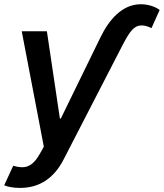

<svg xmlns="http://www.w3.org/2000/svg" viewBox="-33 -695 784 919"><path d="M63.2 204.5C157.3 204.5 226.2 156.2 271 69.2L555.8 -483.3C587.4 -543 608 -572.1 642 -573.2C658.4 -574.2 675.4 -568.5 692.1 -560.4L731.2 -647.4C708.8 -663.7 676.8 -674.7 640.6 -674.7C552.6 -674.7 488.6 -601.2 447.4 -515.3L258.2 -127.8H253.6L191.4 -545.5H71L176.8 7.1L158.4 40.1C120.7 106.9 85.2 114.3 30.2 98.4L-12.8 191.8C1.1 198.5 29.8 204.5 63.2 204.5Z"/></svg>

Font: Magic Ui Pro Semi Bold
Style: Italic
Weight: 600
Italic angle: -9.39999°
Designer: Stefan Endress, Andreas Faust
Version: Version 1.000;FEAKit 1.0